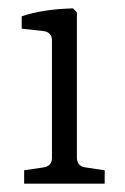

<svg xmlns="http://www.w3.org/2000/svg" viewBox="-20 -442 300 462"><path d="M165 -63Q165 -42 186 -39.1L231.9 -32.2V0H38.1V-32.2L84 -39.1Q105 -42 105 -62V-344.2Q105 -364.3 85 -367.2L32.2 -373V-402.8Q83 -419.9 155.8 -421.9L165 -412.1Z"/></svg>

Font: Yrsa-Light
Style: Regular
Weight: 300
Designer: Anna Giedrys (Yrsa+Rasa design), David Brezina (Yrsa art-direction, Rasa art-direction, design)
Foundry: Rosetta Type Foundry
Version: Version 1.001;PS 1.1;hotconv 1.0.88;makeotf.lib2.5.647800